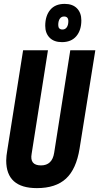

<svg xmlns="http://www.w3.org/2000/svg" viewBox="-20 -959 511 989"><path d="M170 10Q12 10 12 -132Q12 -154 18 -188L99 -700H227L143 -167Q132 -107 191 -107Q249 -107 259 -172L342 -700H471L390 -194Q373 -88 320 -39Q267 10 170 10ZM299 -742Q258 -742 235.5 -765Q213 -788 213 -826Q213 -877 238.5 -908Q264 -939 313 -939Q354 -939 376.5 -916Q399 -893 399 -854Q399 -803 373 -772.5Q347 -742 299 -742ZM302 -807Q316 -807 324 -818.5Q332 -830 332 -850Q332 -874 310 -874Q296 -874 288 -862.5Q280 -851 280 -830Q280 -807 302 -807Z"/></svg>

Font: Georama Condensed
Style: Bold Italic
Weight: 700
Width: 3
Italic angle: -9°
Designer: Jean-Baptiste Levee
Foundry: Production Type
Version: Version 1.000